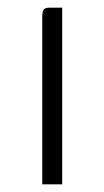

<svg xmlns="http://www.w3.org/2000/svg" viewBox="-20 -480 272 500"><path d="M90 0Q90 -108 90 -216.5Q90 -325 90 -434Q90 -443 91 -448.5Q92 -454 96 -457Q100 -460 110 -460H142V0Z"/></svg>

Font: Genos Thin Light
Style: Regular
Weight: 300
Version: Version 1.010